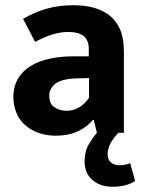

<svg xmlns="http://www.w3.org/2000/svg" viewBox="-20 -507 550 733"><path d="M453 0H432C419 13 409 27 402 40C395 53 391 67 391 82C391 95 395 106 403 113C411 120 422 124 436 124C451 124 465 121 477 116L496 184C473 199 444 206 410 206C379 206 354 198 334 181C313 164 303 140 303 109C303 84 308 62 319 44C330 26 340 11 350 0L338 -49H334C319 -30 299 -16 276 -5C252 6 224 11 193 11C167 11 144 7 124 -1C104 -8 87 -19 73 -32C59 -45 49 -60 42 -78C35 -96 31 -115 31 -136C31 -163 37 -187 49 -207C60 -226 76 -242 97 -255C118 -268 142 -277 170 -283C197 -289 227 -292 259 -292H319V-321C319 -343 312 -359 299 -370C285 -380 266 -385 241 -385C222 -385 202 -382 182 -376C161 -370 139 -360 114 -347L68 -435C97 -452 127 -465 159 -474C191 -483 225 -487 261 -487C290 -487 316 -484 340 -477C363 -470 384 -460 401 -446C418 -431 431 -413 440 -391C449 -368 453 -341 453 -310ZM320 -134V-209L277 -208C236 -207 208 -200 192 -188C176 -175 168 -160 168 -143C168 -120 175 -105 189 -97C202 -88 218 -84 235 -84C252 -84 269 -89 285 -99C300 -109 312 -121 320 -134Z"/></svg>

Font: Holmes&Hills Bold
Style: Bold
Weight: 500
Designer: Noopur Datye, Girish Dalvi, Yashodeep Gholap, Pallavi Karambelkar
Foundry: Ek Type
Version: ""